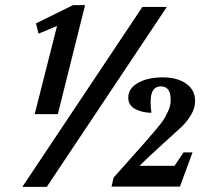

<svg xmlns="http://www.w3.org/2000/svg" viewBox="-20 -727 851 747"><path d="M67 0 534 -700H629L162 0ZM115 -283 202 -626 130 -596 120 -636 264 -707H311L205 -283ZM414 -1 422 -36Q571 -202 604 -244Q617 -261 622.5 -271Q628 -281 634 -294Q640 -307 642 -317.5Q644 -328 644 -339Q644 -391 606 -391Q566 -391 566 -331Q566 -309 569 -288Q531 -289 505 -303.5Q479 -318 479 -347Q479 -383 517 -404.5Q555 -426 613 -426Q670 -426 704.5 -401.5Q739 -377 739 -334Q739 -306 723 -279.5Q707 -253 687 -234Q563 -122 523 -82H659L694 -134H729L680 -1Z"/></svg>

Font: Volkhov
Style: Bold Italic
Weight: 700
Designer: Cyreal (www.cyreal.org)
Foundry: Cyreal (www.cyreal.org)
Version: Version 1.001